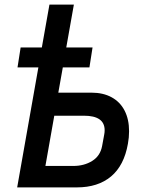

<svg xmlns="http://www.w3.org/2000/svg" viewBox="-20 -813 640 833"><path d="M146.5 -520.5H56L69.5 -607H161.5L194.5 -793H300.5L267.5 -607H381.5L368 -520.5H252.5L233 -411H377Q427.5 -411 464.2 -391Q501 -371 520.5 -333.2Q540 -295.5 540 -243.5Q540 -216.5 535 -189.5Q518.5 -95 461.8 -47.5Q405 0 313.5 0H54.5ZM423 -179.5 432 -228.5Q434 -238 434 -248Q434 -311 344 -311H215.5L177 -93H298Q345 -93 380 -114.8Q415 -136.5 423 -179.5Z"/></svg>

Font: JuliaMono BoldItalic
Style: Regular
Weight: 700
Italic angle: -9°
Monospace: yes
Designer: cormullion
Foundry: corm
Version: Version 0.049; ttfautohint (v1.8.4)